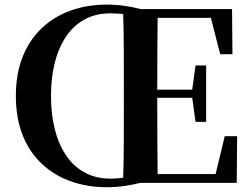

<svg xmlns="http://www.w3.org/2000/svg" viewBox="-20 -779 1072 818"><path d="M197.2 -370.5Q197.2 -294.7 213 -230.5Q228.8 -166.4 260.4 -118.7Q291.9 -71.1 339.7 -44.5Q387.5 -18 450.6 -18Q485 -18 516.5 -23.7Q547.9 -29.5 578.1 -39.7V0Q546.3 8 510.2 13.3Q474.1 18.6 434.6 18.6Q352.5 18.6 282.2 -6.3Q211.8 -31.2 159 -80.3Q106.2 -129.4 76.9 -202.1Q47.6 -274.7 47.6 -370.5Q47.6 -466.2 77.2 -538.8Q106.9 -611.4 159.4 -660.4Q211.8 -709.4 282.2 -734.4Q352.5 -759.4 434.6 -759.4Q471.9 -759.4 508.8 -754.3Q545.6 -749.2 578.1 -740.5V-701.1Q548.9 -712.1 517 -717.2Q485 -722.2 450.6 -722.2Q387.5 -722.2 339.7 -695.8Q291.9 -669.4 260.4 -621.8Q228.8 -574.2 213 -510.1Q197.2 -446.1 197.2 -370.5ZM504.3 0Q507 -85.2 507.4 -171.8Q507.7 -258.5 507.7 -346.1V-393.6Q507.7 -481.3 507.4 -567.7Q507 -654.1 504.3 -740.5H651.9Q650.9 -655.6 650.4 -567.7Q649.9 -479.8 649.9 -387.2V-359.2Q649.9 -263 650.4 -174.8Q650.9 -86.6 651.9 0ZM813.1 -259.7 798 -369.7V-390.7L813.1 -500.1H858.3V-259.7ZM577.5 -362.2V-397.1H824.3V-362.2ZM918.2 -548 878.4 -702.9H577.5V-740.5H968.6L970.3 -548ZM937.4 -198.6H990.3L988.6 0H577.5V-37.4H898.6Z"/></svg>

Font: Noto Serif JP
Style: Regular
Weight: 200
Designer: Ryoko NISHIZUKA 西塚涼子 (kana & ideographs); Frank Grießhammer (Latin, Greek & Cyrillic); Wenlong ZHANG 张文龙 (bopomofo); San
Foundry: Adobe
Version: Version 2.001;hotconv 1.1.0;makeotfexe 2.6.0